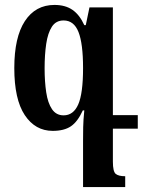

<svg xmlns="http://www.w3.org/2000/svg" viewBox="-20 -522 585 779"><path d="M343 -492H438V-55H539V0H438V134Q438 174 449.5 183.5Q461 193 488 193V237H317V49Q317 22 317.5 -6Q318 -34 322 -74H316Q295 -28 267.5 -9.5Q240 9 194 9Q123 9 80.5 -55Q38 -119 38 -246Q38 -371 81 -436.5Q124 -502 201 -502Q245 -502 274 -482Q303 -462 322 -420H328ZM238 -54Q278 -54 297.5 -98.5Q317 -143 317 -246Q317 -345 298.5 -392Q280 -439 238 -439Q207 -439 190.5 -413.5Q174 -388 167.5 -344Q161 -300 161 -245Q161 -191 167.5 -147.5Q174 -104 191 -79Q208 -54 238 -54Z"/></svg>

Font: Noto Serif Armenian ExtraCondensed
Style: Bold
Weight: 700
Width: 2
Designer: Monotype Design Team
Foundry: Monotype Imaging Inc.
Version: Version 2.008; ttfautohint (v1.8.4.7-5d5b)